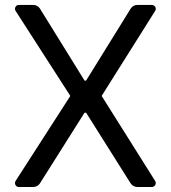

<svg xmlns="http://www.w3.org/2000/svg" viewBox="-20 -747 682 767"><path d="M39.8 -15.6Q39.8 -20.2 42.3 -24.1L259.9 -362.2Q261 -364 259.9 -365.4L42.3 -703.5Q39.8 -707.4 39.8 -712Q39.8 -718 44.2 -722.7Q48.7 -727.3 55.4 -727.3H112.9Q121.1 -727.3 128.2 -723.4Q135.3 -719.5 139.6 -712.7L317.1 -426.1Q317.8 -424.7 319.6 -424.7H322.1Q323.2 -424.7 324.6 -426.1L502.1 -712.7Q506.4 -719.5 513.3 -723.4Q520.2 -727.3 528.4 -727.3H586.6Q593 -727.3 597.7 -722.7Q602.3 -718 602.3 -711.6Q602.3 -707 599.8 -703.5L387.1 -365.4Q386 -364 387.1 -362.2L599.8 -24.1Q602.3 -20.2 602.3 -16Q602.3 -9.6 597.7 -4.8Q593 0 586.6 0H528.4Q520.6 0 513.5 -3.9Q506.4 -7.8 501.8 -14.6L324.6 -295.8Q323.5 -296.9 322.1 -296.9H319.6Q317.8 -296.9 317.1 -295.8L139.6 -14.6Q135.3 -7.8 128.2 -3.9Q121.1 0 113.3 0H55.4Q48.7 0 44.2 -4.6Q39.8 -9.2 39.8 -15.6Z"/></svg>

Font: DeltaSans
Style: Regular
Weight: 400
Designer: Rasmus Andersson
Foundry: rsms
Version: Version 3.012